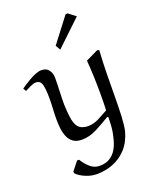

<svg xmlns="http://www.w3.org/2000/svg" viewBox="-184 -828 910 1153"><g transform="rotate(-20 271.0 -251.0)"><path d="M104 182 102 171 146 115H159Q175 143 202 167.5Q229 192 263 192Q303 192 329 175.5Q355 159 370 134Q385 109 392.5 82Q400 55 404 34Q409 9 410 -15.5Q411 -40 412 -64L406 -69Q364 -43 315 -17.5Q266 8 218 8Q182 8 161 -8Q140 -24 130 -49.5Q120 -75 117 -103.5Q114 -132 114 -157Q114 -191 116 -224Q118 -257 118 -294Q118 -348 110.5 -379Q103 -410 72 -410Q59 -410 38.5 -400.5Q18 -391 1 -382L-10 -401Q-5 -405 11 -415.5Q27 -426 47.5 -438Q68 -450 90 -459Q112 -468 129 -468Q161 -468 176.5 -447Q192 -426 192 -398Q192 -356 190 -313Q188 -270 188 -226Q190 -180 193.5 -152Q197 -124 202.5 -108.5Q208 -93 216 -82Q227 -68 244 -62Q261 -56 279 -56Q315 -56 350 -74Q385 -92 413 -108Q414 -134 414.5 -161Q415 -188 415 -215Q415 -269 413 -322.5Q411 -376 407 -428L486 -466L498 -462Q493 -386 492 -310Q491 -234 490.5 -165.5Q490 -97 487.5 -42Q485 13 477 49Q459 114 421.5 154.5Q384 195 334.5 214Q285 233 231 233Q196 233 160 218Q124 203 104 182ZM441 -699 279 -545 261 -576 381 -733 394 -735Z"/></g></svg>

Font: Aref Ruqaa Ink
Style: Regular
Weight: 400
Designer: Abdullah Aref
Version: Version 1.005